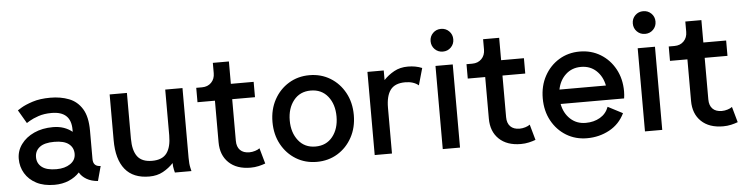

<svg xmlns="http://www.w3.org/2000/svg" viewBox="-45 -943 4533 1168"><g transform="rotate(-5 2221.0 -359.0)"><path d="M247.1 10.7Q182.1 10.7 137 -12.9Q91.8 -36.6 67.9 -76.7Q43.9 -116.7 43.9 -165.5Q43.9 -214.4 72.8 -253.9Q101.6 -293.5 152.1 -316.7Q202.6 -339.8 267.6 -339.8Q303.7 -339.8 333.3 -329.6Q362.8 -319.3 385.3 -300.8V-314.5Q385.3 -426.3 267.1 -426.3Q220.7 -426.3 186 -414.3Q151.4 -402.3 131.8 -390.4Q112.3 -378.4 112.3 -378.4L64.5 -460Q64.5 -460 88.6 -474.9Q112.8 -489.7 158.2 -504.6Q203.6 -519.5 267.6 -519.5Q330.1 -519.5 380.6 -500Q431.2 -480.5 460.9 -432.4Q490.7 -384.3 490.7 -298.8V-125.5Q490.7 -79.1 536.6 -79.1L512.2 10.7Q471.7 7.3 443.4 -9.3Q415 -25.9 400.4 -51.3Q374.5 -22.9 335.2 -6.1Q295.9 10.7 247.1 10.7ZM385.3 -166.5Q385.3 -204.6 356.4 -227.3Q327.6 -250 267.6 -250Q207.5 -250 178.5 -227.3Q149.4 -204.6 149.4 -166.5Q149.4 -128.4 178.5 -105.7Q207.5 -83 267.6 -83Q318.8 -83 352.1 -105.7Q385.3 -128.4 385.3 -166.5Z M734.4 -507.8V-228.5Q734.4 -156.2 761.7 -119.6Q789.1 -83 851.6 -83Q913.6 -83 940.9 -119.6Q968.3 -156.2 968.3 -228.5V-507.8H1073.7V-82Q1073.7 -44.9 1078.9 -22.5Q1084 0 1084 0H982.9Q982.9 0 978.5 -18.3Q974.1 -36.6 974.1 -58.6Q946.8 -29.3 910.4 -9.3Q874 10.7 826.2 10.7Q728 10.7 678.5 -50.3Q628.9 -111.3 628.9 -228.5V-507.8Z M1192.4 -502Q1227.5 -502 1249.3 -524.2Q1271 -546.4 1271 -581.5V-644.5H1369.1V-507.8H1508.3V-414.1H1369.1V-160.2Q1369.1 -123 1388.9 -103Q1408.7 -83 1445.3 -83Q1462.4 -83 1480.5 -88.6Q1498.5 -94.2 1508.3 -102.1L1535.2 -6.8Q1517.6 0 1493.9 5.4Q1470.2 10.7 1444.8 10.7Q1359.9 10.7 1311.8 -35.4Q1263.7 -81.5 1263.7 -160.2V-414.1H1157.2V-502Z M1601.1 -253.9Q1601.1 -330.6 1633.8 -390.4Q1666.5 -450.2 1722.7 -484.4Q1778.8 -518.6 1849.1 -518.6Q1919.9 -518.6 1976.1 -484.4Q2032.2 -450.2 2064.9 -390.4Q2097.7 -330.6 2097.7 -253.9Q2097.7 -177.2 2064.9 -117.4Q2032.2 -57.6 1976.1 -23.4Q1919.9 10.7 1849.1 10.7Q1778.8 10.7 1722.7 -23.4Q1666.5 -57.6 1633.8 -117.4Q1601.1 -177.2 1601.1 -253.9ZM1706.5 -253.9Q1706.5 -180.2 1744.9 -131.6Q1783.2 -83 1849.1 -83Q1915.5 -83 1953.9 -131.1Q1992.2 -179.2 1992.2 -253.9Q1992.2 -328.6 1953.9 -376.7Q1915.5 -424.8 1849.1 -424.8Q1783.2 -424.8 1744.9 -376.7Q1706.5 -328.6 1706.5 -253.9Z M2507.8 -398.9Q2477.1 -424.8 2425.8 -424.8Q2363.3 -424.8 2335.9 -388.2Q2308.6 -351.6 2308.6 -279.3V0H2203.1V-507.8H2302.7V-449.2Q2330.1 -478.5 2366.5 -498.5Q2402.8 -518.6 2450.7 -518.6Q2498.5 -518.6 2537.1 -502.4Z M2618.7 0V-507.8H2724.1V0ZM2602.1 -660.2Q2602.1 -689.5 2622.1 -709.5Q2642.1 -729.5 2671.4 -729.5Q2700.7 -729.5 2720.7 -709.5Q2740.7 -689.5 2740.7 -660.2Q2740.7 -630.9 2720.7 -610.8Q2700.7 -590.8 2671.4 -590.8Q2642.1 -590.8 2622.1 -610.8Q2602.1 -630.9 2602.1 -660.2Z M2842.8 -502Q2877.9 -502 2899.7 -524.2Q2921.4 -546.4 2921.4 -581.5V-644.5H3019.5V-507.8H3158.7V-414.1H3019.5V-160.2Q3019.5 -123 3039.3 -103Q3059.1 -83 3095.7 -83Q3112.8 -83 3130.9 -88.6Q3148.9 -94.2 3158.7 -102.1L3185.5 -6.8Q3168 0 3144.3 5.4Q3120.6 10.7 3095.2 10.7Q3010.3 10.7 2962.2 -35.4Q2914.1 -81.5 2914.1 -160.2V-414.1H2807.6V-502Z M3640.1 -168.9 3730 -122.1Q3698.7 -57.1 3636.5 -23.2Q3574.2 10.7 3499.5 10.7Q3429.2 10.7 3373 -23.4Q3316.9 -57.6 3284.2 -117.4Q3251.5 -177.2 3251.5 -253.9Q3251.5 -330.6 3284.2 -390.4Q3316.9 -450.2 3373 -484.4Q3429.2 -518.6 3499.5 -518.6Q3570.3 -518.6 3626.5 -484.4Q3682.6 -450.2 3715.3 -390.4Q3748 -330.6 3748 -253.9Q3748 -243.2 3747.1 -232.2Q3746.1 -221.2 3744.6 -210.9H3356.9Q3367.7 -153.8 3405.8 -118.4Q3443.8 -83 3499.5 -83Q3549.3 -83 3586.9 -105Q3624.5 -127 3640.1 -168.9ZM3499.5 -424.8Q3444.3 -424.8 3406.5 -390.1Q3368.7 -355.5 3357.4 -298.8H3641.1Q3629.9 -355.5 3592.5 -390.1Q3555.2 -424.8 3499.5 -424.8Z M3853.5 0V-507.8H3959V0ZM3836.9 -660.2Q3836.9 -689.5 3856.9 -709.5Q3877 -729.5 3906.2 -729.5Q3935.5 -729.5 3955.6 -709.5Q3975.6 -689.5 3975.6 -660.2Q3975.6 -630.9 3955.6 -610.8Q3935.5 -590.8 3906.2 -590.8Q3877 -590.8 3856.9 -610.8Q3836.9 -630.9 3836.9 -660.2Z M4077.6 -502Q4112.8 -502 4134.5 -524.2Q4156.2 -546.4 4156.2 -581.5V-644.5H4254.4V-507.8H4393.6V-414.1H4254.4V-160.2Q4254.4 -123 4274.2 -103Q4293.9 -83 4330.6 -83Q4347.7 -83 4365.7 -88.6Q4383.8 -94.2 4393.6 -102.1L4420.4 -6.8Q4402.8 0 4379.2 5.4Q4355.5 10.7 4330.1 10.7Q4245.1 10.7 4197 -35.4Q4148.9 -81.5 4148.9 -160.2V-414.1H4042.5V-502Z"/></g></svg>

Font: Giphurs Medium
Style: Regular
Weight: 500
Version: Version 0.920; ttfautohint (v1.8.4.7-5d5b)